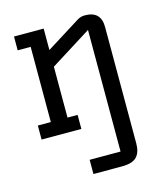

<svg xmlns="http://www.w3.org/2000/svg" viewBox="-109 -596 786 900"><g transform="rotate(-15 284.0 -145.5)"><path d="M386 -510Q464 -510 464 -433V133Q464 175 443.5 197Q423 219 372 219H233V150H383V-440L184 -315V-68H233V0H40V-68H103V-433H40V-500H184V-396L350 -500Q366 -510 386 -510Z"/></g></svg>

Font: Kelly Slab
Style: Regular
Weight: 400
Designer: Denis Masharov
Foundry: Denis Masharov
Version: Version 1.001